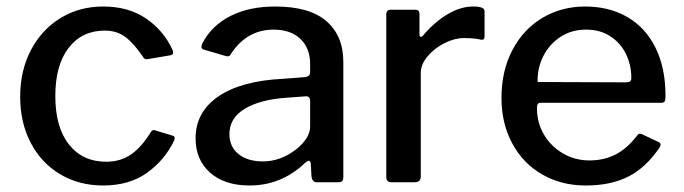

<svg xmlns="http://www.w3.org/2000/svg" viewBox="-20 -560 2101 590"><path d="M510 -407Q512 -403 512 -398Q512 -392 503 -390L432 -378H429Q423 -378 419 -386Q391 -427 365 -446.5Q339 -466 302 -466Q232 -466 191 -413Q150 -360 150 -265Q150 -169 192 -116Q234 -63 306 -63Q351 -63 383.5 -86Q416 -109 444 -155Q447 -159 450 -160Q453 -161 458 -159L511 -143Q520 -140 515 -128Q487 -69 432.5 -29.5Q378 10 297 10Q223 10 165 -24.5Q107 -59 74.5 -121Q42 -183 42 -263Q42 -343 75 -406Q108 -469 166 -504.5Q224 -540 297 -540Q375 -540 429 -503Q483 -466 510 -407Z M747 10Q670 10 625.5 -29.5Q581 -69 581 -135Q581 -216 651.5 -264Q722 -312 852 -318L917 -323Q933 -325 933 -338V-363Q933 -412 903 -440.5Q873 -469 821 -469Q739 -469 690 -395Q687 -389 683.5 -387.5Q680 -386 673 -388L605 -408Q599 -410 599 -416Q599 -420 602 -427Q630 -481 687.5 -510.5Q745 -540 826 -540Q931 -540 983 -495Q1035 -450 1035 -370V-17Q1035 -7 1031.5 -3.5Q1028 0 1020 0H953Q939 0 937 -20L935 -58Q933 -66 929 -66Q926 -66 918 -60Q845 10 747 10ZM919 -264 865 -260Q782 -255 733.5 -226.5Q685 -198 685 -148Q685 -109 713 -86.5Q741 -64 788 -64Q842 -64 890 -101Q933 -136 933 -171V-249Q933 -265 919 -264Z M1167 -16V-515Q1167 -530 1180 -530H1257Q1269 -530 1269 -517V-454Q1269 -448 1272.5 -447Q1276 -446 1280 -451Q1317 -494 1356.5 -517Q1396 -540 1434 -540Q1469 -540 1469 -526V-448Q1469 -436 1458 -438Q1439 -443 1405 -443Q1377 -443 1346 -427.5Q1315 -412 1294 -387Q1273 -362 1273 -336V-17Q1273 0 1254 0H1183Q1167 0 1167 -16Z M1791 -67Q1837 -67 1873 -86Q1909 -105 1939 -145Q1942 -149 1946 -149Q1951 -149 1954 -147L2005 -123Q2010 -120 2010 -115Q2010 -112 2007 -107Q1965 -45 1911 -17.5Q1857 10 1780 10Q1705 10 1646 -24Q1587 -58 1554 -119.5Q1521 -181 1521 -259Q1521 -343 1555 -407Q1589 -471 1647.5 -505.5Q1706 -540 1778 -540Q1852 -540 1908 -507.5Q1964 -475 1994.5 -413Q2025 -351 2025 -266V-262Q2025 -253 2022.5 -248.5Q2020 -244 2010 -244H1640Q1630 -244 1630 -228Q1630 -183 1651.5 -146.5Q1673 -110 1710 -88.5Q1747 -67 1791 -67ZM1903 -307Q1913 -307 1916.5 -310Q1920 -313 1920 -321Q1920 -360 1903.5 -394Q1887 -428 1855.5 -448.5Q1824 -469 1781 -469Q1736 -469 1702 -446.5Q1668 -424 1649.5 -387.5Q1631 -351 1632 -308Z"/></svg>

Font: Libre Franklin Medium
Style: Regular
Weight: 500
Designer: Pablo Impallari, Rodrigo Fuenzalida
Foundry: Impallari Type
Version: Version 1.002; ttfautohint (v1.5)